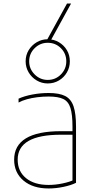

<svg xmlns="http://www.w3.org/2000/svg" viewBox="-20 -1056 540 1086"><path d="M255 10Q166 10 113 -34.5Q60 -79 60 -153Q60 -233 126.5 -273.5Q193 -314 325 -314H400V-294H325Q80 -294 80 -153Q80 -87 127 -48.5Q174 -10 255 -10Q293 -10 334 -18.5Q375 -27 401 -40L390 -22V-340Q390 -408 378.5 -445Q367 -482 338 -496Q309 -510 255 -510Q222 -510 190.5 -506Q159 -502 132 -494.5Q105 -487 85 -476V-498Q118 -513 163.5 -521.5Q209 -530 255 -530Q315 -530 348.5 -513Q382 -496 396 -454.5Q410 -413 410 -340V-22Q382 -8 339 1Q296 10 255 10ZM250 -584Q216 -584 187.5 -601Q159 -618 142 -646.5Q125 -675 125 -709Q125 -744 142 -772Q159 -800 187.5 -817Q216 -834 250 -834Q285 -834 313.5 -817Q342 -800 358.5 -772Q375 -744 375 -709Q375 -675 358.5 -646.5Q342 -618 313.5 -601Q285 -584 250 -584ZM250 -604Q294 -604 324.5 -635Q355 -666 355 -709Q355 -753 324.5 -783.5Q294 -814 250 -814Q207 -814 176 -783.5Q145 -753 145 -709Q145 -666 176 -635Q207 -604 250 -604ZM261 -816H238L359 -1036H382Z"/></svg>

Font: M PLUS 1 Code Thin
Style: Regular
Weight: 250
Designer: Coji Morishita
Foundry: UNDERFOREST DESIGN
Version: Version 1.002